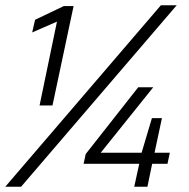

<svg xmlns="http://www.w3.org/2000/svg" viewBox="-34 -708 716 728"><path d="M576 -688 -14 0H46L636 -688ZM182 -626 116 -308H165L245 -685H208L99 -633L88 -585ZM494 -87 475 0H525L543 -87H601L610 -129H552L580 -260H542L503 -129H348L547 -377H490L291 -124L283 -87Z"/></svg>

Font: Saira UNSAM Light Italic
Style: Regular
Weight: 300
Italic angle: -12°
Designer: Hector Gatti with collaboration of the Omnibus-Type team
Foundry: Omnibus-Type
Version: Version 0.072;PS 000.072;hotconv 1.0.88;makeotf.lib2.5.64775